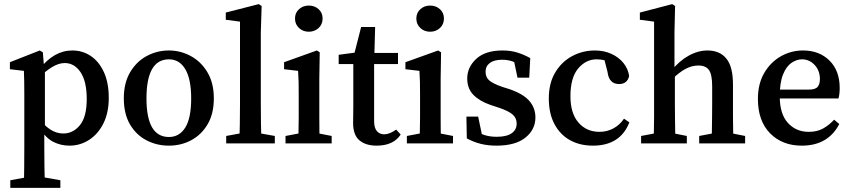

<svg xmlns="http://www.w3.org/2000/svg" viewBox="-20 -696 4135 932"><path d="M30 216V179L128 161H172L273 179V216ZM96 216Q97 163 97.5 114Q98 65 98 18V-240Q98 -278 97.5 -301Q97 -324 96 -352L28 -360V-394L173 -451L188 -442L194 -367L198 -360V-73L195 -66V17Q195 110 198 216ZM317 11Q275 11 238.5 -7.5Q202 -26 171 -76H151L159 -131Q192 -89 222.5 -68.5Q253 -48 287 -48Q335 -48 368 -88.5Q401 -129 401 -215Q401 -301 371 -345.5Q341 -390 294 -390Q264 -390 230.5 -369Q197 -348 156 -308L148 -361H172Q242 -451 331 -451Q381 -451 421 -424Q461 -397 484.5 -345.5Q508 -294 508 -221Q508 -149 482 -97Q456 -45 412.5 -17Q369 11 317 11Z M800 11Q740 11 690 -15.5Q640 -42 610.5 -93Q581 -144 581 -219Q581 -293 611.5 -345Q642 -397 692 -424Q742 -451 800 -451Q856 -451 906 -424Q956 -397 987 -345Q1018 -293 1018 -219Q1018 -144 988 -93Q958 -42 908.5 -15.5Q859 11 800 11ZM800 -31Q851 -31 879.5 -77Q908 -123 908 -218Q908 -312 879.5 -360Q851 -408 800 -408Q691 -408 691 -218Q691 -31 800 -31Z M1078 0V-36L1176 -54H1213L1314 -36V0ZM1142 0Q1145 -96 1145 -193V-591L1076 -600V-635L1236 -676L1250 -667L1246 -538V-193Q1246 -96 1249 0Z M1366 0V-36L1461 -54H1498L1590 -36V0ZM1427 0Q1428 -21 1429 -55.5Q1430 -90 1430 -127.5Q1430 -165 1430 -193V-236Q1430 -274 1429.5 -299Q1429 -324 1427 -352L1359 -360V-394L1518 -451L1532 -442L1530 -314V-193Q1530 -165 1530 -127.5Q1530 -90 1530.5 -55.5Q1531 -21 1532 0ZM1479 -542Q1451 -542 1431.5 -560Q1412 -578 1412 -606Q1412 -634 1431.5 -651.5Q1451 -669 1479 -669Q1507 -669 1526.5 -651.5Q1546 -634 1546 -606Q1546 -578 1526.5 -560Q1507 -542 1479 -542Z M1808 11Q1755 11 1724.5 -15Q1694 -41 1694 -99Q1694 -118 1694.5 -136.5Q1695 -155 1695 -182V-385H1624V-430L1736 -445L1694 -412L1733 -565H1801L1797 -421L1796 -403V-109Q1796 -75 1809.5 -59.5Q1823 -44 1845 -44Q1871 -44 1903 -67L1925 -43Q1890 11 1808 11ZM1746 -385V-439H1912V-385Z M1955 0V-36L2050 -54H2087L2179 -36V0ZM2016 0Q2017 -21 2018 -55.5Q2019 -90 2019 -127.5Q2019 -165 2019 -193V-236Q2019 -274 2018.5 -299Q2018 -324 2016 -352L1948 -360V-394L2107 -451L2121 -442L2119 -314V-193Q2119 -165 2119 -127.5Q2119 -90 2119.5 -55.5Q2120 -21 2121 0ZM2068 -542Q2040 -542 2020.5 -560Q2001 -578 2001 -606Q2001 -634 2020.5 -651.5Q2040 -669 2068 -669Q2096 -669 2115.5 -651.5Q2135 -634 2135 -606Q2135 -578 2115.5 -560Q2096 -542 2068 -542Z M2390 11Q2349 11 2314.5 2.5Q2280 -6 2246 -24L2244 -130H2301L2325 -16L2277 -35V-69Q2303 -50 2330 -41Q2357 -32 2391 -32Q2439 -32 2463.5 -49Q2488 -66 2488 -96Q2488 -123 2468.5 -140Q2449 -157 2405 -172L2360 -187Q2308 -205 2278 -235.5Q2248 -266 2248 -315Q2248 -370 2292 -410.5Q2336 -451 2419 -451Q2458 -451 2489.5 -441.5Q2521 -432 2554 -414L2549 -319H2492L2471 -419L2511 -401V-374Q2488 -391 2466 -398.5Q2444 -406 2417 -406Q2379 -406 2358 -390.5Q2337 -375 2337 -348Q2337 -321 2355 -305.5Q2373 -290 2419 -274L2454 -263Q2522 -239 2550.5 -205Q2579 -171 2579 -126Q2579 -67 2530.5 -28Q2482 11 2390 11Z M2858 11Q2795 11 2747 -15.5Q2699 -42 2671.5 -93.5Q2644 -145 2644 -218Q2644 -292 2675 -344Q2706 -396 2757 -423.5Q2808 -451 2868 -451Q2912 -451 2948 -434.5Q2984 -418 3006.5 -390Q3029 -362 3034 -327Q3025 -288 2985 -288Q2936 -288 2929 -347L2910 -421L2962 -386Q2940 -398 2918 -403Q2896 -408 2876 -408Q2824 -408 2786.5 -363.5Q2749 -319 2749 -229Q2749 -146 2788 -101Q2827 -56 2890 -56Q2927 -56 2958 -73Q2989 -90 3009 -120L3035 -102Q2991 11 2858 11Z M3092 0V-36L3187 -54H3224L3314 -36V0ZM3152 0Q3153 -21 3154 -55.5Q3155 -90 3155 -127.5Q3155 -165 3155 -193V-591L3086 -600V-635L3243 -676L3257 -667L3254 -538V-347L3256 -335V-193Q3256 -165 3256.5 -127.5Q3257 -90 3257.5 -55.5Q3258 -21 3259 0ZM3374 0V-36L3469 -54H3506L3597 -36V0ZM3434 0Q3435 -21 3435.5 -55Q3436 -89 3436.5 -126.5Q3437 -164 3437 -193V-277Q3437 -334 3421.5 -356Q3406 -378 3370 -378Q3339 -378 3308.5 -362Q3278 -346 3242 -311L3228 -354H3240Q3277 -400 3322.5 -425.5Q3368 -451 3414 -451Q3474 -451 3506 -411.5Q3538 -372 3538 -286V-193Q3538 -164 3538 -126.5Q3538 -89 3539 -55Q3540 -21 3541 0Z M3872 11Q3777 11 3718 -49Q3659 -109 3659 -216Q3659 -289 3689.5 -341.5Q3720 -394 3770 -422.5Q3820 -451 3878 -451Q3957 -451 4006.5 -402Q4056 -353 4056 -269Q4056 -254 4054.5 -241Q4053 -228 4050 -218H3703V-261H3905Q3938 -261 3949 -274.5Q3960 -288 3960 -312Q3960 -353 3934.5 -380.5Q3909 -408 3873 -408Q3847 -408 3822 -391Q3797 -374 3781 -334.5Q3765 -295 3765 -229Q3765 -143 3804.5 -99.5Q3844 -56 3906 -56Q3947 -56 3976 -72.5Q4005 -89 4029 -115L4054 -94Q4028 -43 3982.5 -16Q3937 11 3872 11Z"/></svg>

Font: Lisu Bosa SemiBold
Style: Regular
Weight: 600
Designer: David Morse, Annie Olsen, Victor Gaultney, Frank Grießhammer (Latin)
Foundry: SIL International
Version: Version 2.000